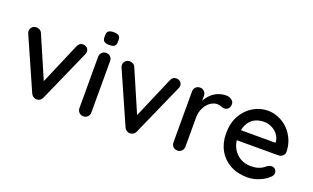

<svg xmlns="http://www.w3.org/2000/svg" viewBox="-78 -1100 2455 1508"><g transform="rotate(20 1149.5 -346.5)"><path d="M82 -531Q97 -531 110.5 -523Q124 -515 130 -499L287 -136L268 -127L427 -498Q441 -531 472 -530Q492 -530 505.5 -517.5Q519 -505 519 -485Q519 -479 517 -472.5Q515 -466 512 -460L322 -32Q309 -2 279 0Q264 2 249.5 -6.5Q235 -15 227 -32L38 -460Q36 -464 34 -470.5Q32 -477 32 -486Q32 -501 45.5 -516Q59 -531 82 -531Z M715 -51Q715 -29 701 -14.5Q687 0 665 0Q644 0 629.5 -14.5Q615 -29 615 -51V-479Q615 -501 629.5 -515.5Q644 -530 665 -530Q687 -530 701 -515.5Q715 -501 715 -479ZM664 -596Q635 -596 622 -606.5Q609 -617 609 -642V-658Q609 -683 623 -693Q637 -703 665 -703Q695 -703 708 -692.5Q721 -682 721 -658V-642Q721 -616 707.5 -606Q694 -596 664 -596Z M862 -531Q877 -531 890.5 -523Q904 -515 910 -499L1067 -136L1048 -127L1207 -498Q1221 -531 1252 -530Q1272 -530 1285.5 -517.5Q1299 -505 1299 -485Q1299 -479 1297 -472.5Q1295 -466 1292 -460L1102 -32Q1089 -2 1059 0Q1044 2 1029.5 -6.5Q1015 -15 1007 -32L818 -460Q816 -464 814 -470.5Q812 -477 812 -486Q812 -501 825.5 -516Q839 -531 862 -531Z M1451 0Q1429 0 1415 -14.5Q1401 -29 1401 -51V-475Q1401 -497 1415 -511.5Q1429 -526 1451 -526Q1472 -526 1486.5 -511.5Q1501 -497 1501 -475V-363L1491 -406Q1499 -434 1515.5 -458Q1532 -482 1555 -500Q1578 -518 1606.5 -528Q1635 -538 1666 -538Q1692 -538 1711 -524Q1730 -510 1730 -489Q1730 -462 1716 -449.5Q1702 -437 1685 -437Q1670 -437 1656 -443.5Q1642 -450 1623 -450Q1602 -450 1580 -439Q1558 -428 1540 -406.5Q1522 -385 1511.5 -356Q1501 -327 1501 -291V-51Q1501 -29 1486.5 -14.5Q1472 0 1451 0Z M2037 10Q1955 10 1893.5 -24.5Q1832 -59 1798.5 -119.5Q1765 -180 1765 -258Q1765 -346 1800.5 -408.5Q1836 -471 1893.5 -504.5Q1951 -538 2015 -538Q2063 -538 2107.5 -518.5Q2152 -499 2186 -464.5Q2220 -430 2240 -383.5Q2260 -337 2261 -282Q2260 -262 2245 -249Q2230 -236 2210 -236H1822L1798 -321H2174L2155 -303V-328Q2152 -363 2131 -389.5Q2110 -416 2079.5 -430.5Q2049 -445 2015 -445Q1985 -445 1957 -435.5Q1929 -426 1908 -405Q1887 -384 1874 -349.5Q1861 -315 1861 -264Q1861 -209 1884 -168Q1907 -127 1946 -104.5Q1985 -82 2033 -82Q2069 -82 2093 -89.5Q2117 -97 2133 -108Q2149 -119 2161 -129Q2177 -138 2191 -138Q2209 -138 2221 -125.5Q2233 -113 2233 -96Q2233 -74 2211 -56Q2184 -30 2136.5 -10Q2089 10 2037 10Z"/></g></svg>

Font: Quicksand Light SemiBold
Style: Regular
Weight: 600
Version: Version 3.004